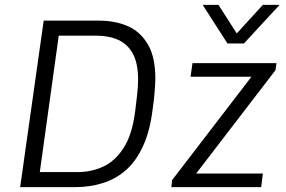

<svg xmlns="http://www.w3.org/2000/svg" viewBox="-20 -771 1179 791"><path d="M63 0 160 -686H388Q454 -686 506 -663.5Q558 -641 589 -588.5Q620 -536 620 -448Q620 -435 619 -419Q618 -403 616 -380Q614 -357 609 -322Q598 -231 569 -168.5Q540 -106 498 -69.5Q456 -33 403 -16.5Q350 0 288 0ZM144 -62H299Q356 -62 405 -84.5Q454 -107 489.5 -162Q525 -217 537 -314Q542 -353 544.5 -376Q547 -399 548 -414Q549 -429 549 -441Q549 -510 527.5 -549.5Q506 -589 467.5 -606.5Q429 -624 378 -624H222ZM686 0 689 -29 1016 -455H765L773 -511H1119L1115 -482L788 -56H1063L1056 0ZM1132 -751 985 -592H917L815 -751H880L971 -609H933L1063 -751Z"/></svg>

Font: Chivo ExtraLight
Style: Italic
Weight: 250
Italic angle: -8.05°
Designer: Hector Gatti
Foundry: Omnibus-Type
Version: Version 2.002